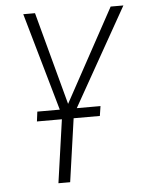

<svg xmlns="http://www.w3.org/2000/svg" viewBox="-51 -725 573 766"><g transform="rotate(-5 236.0 -342.0)"><path d="M472 -684 251 -292H346L340 -253H235L199 0H152L188 -253H88L93 -292H183L71 -684H118L218 -312L421 -684Z"/></g></svg>

Font: Fira Sans Extra Condensed ExtraLight
Style: Italic
Weight: 275
Width: 3
Italic angle: -8°
Designer: Carrois Corporate & Edenspiekermann AG
Foundry: Carrois Corporate GbR & Edenspiekermann AG
Version: Version 4.203